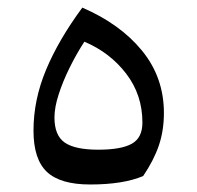

<svg xmlns="http://www.w3.org/2000/svg" viewBox="-20 -476 513 501"><path d="M215.3 5.4Q137.2 5.4 102.3 -27.6Q67.4 -60.5 67.4 -135.3Q67.4 -215.3 100.1 -293.7Q132.8 -372.1 194.8 -456.1Q293.5 -413.6 350.6 -343.8Q407.7 -273.9 407.7 -181.2Q407.7 -135.3 394.5 -96.4Q381.3 -57.6 353.5 -16.6Q301.3 5.4 215.3 5.4ZM200.2 -367.2Q179.7 -335.9 161.9 -299.8Q144 -263.7 133.1 -229.7Q122.1 -195.8 122.1 -169.4Q122.1 -122.6 148.9 -104Q175.8 -85.4 236.3 -85.4Q295.9 -85.4 323.7 -100.8Q351.6 -116.2 351.6 -156.2Q351.6 -228.5 309.3 -283.7Q267.1 -338.9 200.2 -367.2Z"/></svg>

Font: Pinar DS2-Regular
Style: Regular
Weight: 400
Designer: Amin Abedi
Version: Version 2.000